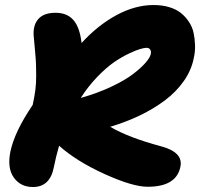

<svg xmlns="http://www.w3.org/2000/svg" viewBox="-20 -730 796 763"><path d="M110.8 13.2Q62 13.2 35.2 -23.9Q8.3 -61 21 -126Q37.1 -205.6 109.9 -313Q116.7 -344.2 120.4 -371.3Q124 -398.4 123.8 -430.7Q123.5 -462.9 123 -477.3Q122.6 -491.7 118.7 -534.2Q114.7 -576.7 113.8 -587.9Q110.8 -630.4 132.6 -654.8Q154.3 -679.2 201.2 -679.2Q246.1 -679.2 271.5 -650.6Q296.9 -622.1 304.2 -559.1Q368.2 -629.4 442.6 -669.7Q517.1 -710 589.8 -710Q625 -710 653.1 -701.4Q681.2 -692.9 699.7 -677.7Q718.3 -662.6 731.4 -642.3Q744.6 -622.1 749.5 -598.6Q754.4 -575.2 755.1 -549.8Q755.9 -524.4 750 -499Q740.7 -451.2 710.7 -408.2Q680.7 -365.2 635.5 -331.3Q590.3 -297.4 535.6 -271.2Q481 -245.1 418 -226.1Q491.2 -183.1 619.1 -148.9Q709.5 -125 696.8 -66.9Q680.7 12.2 566.9 12.2Q507.3 12.2 395.8 -38.3Q284.2 -88.9 214.8 -150.9Q201.7 -105 193.8 -64.9Q178.7 13.2 110.8 13.2ZM562 -540Q554.2 -540 537.6 -535.4Q521 -530.8 492.2 -517.1Q463.4 -503.4 433.1 -482.7Q402.8 -461.9 366.7 -424.6Q330.6 -387.2 300.8 -340.8Q367.2 -359.4 421.9 -385.3Q476.6 -411.1 508.5 -435.5Q540.5 -460 558.3 -480.5Q576.2 -501 579.1 -515.1Q581.5 -525.9 576.9 -533Q572.3 -540 562 -540Z"/></svg>

Font: Shantell Sans Normal
Style: Italic
Weight: 800
Italic angle: -11.31°
Designer: Stephen Nixon, Anya Danilova, Shantell Martin
Foundry: Arrow Type
Version: Version 1.006;[559af2be0]